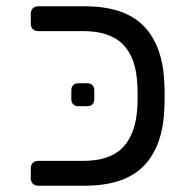

<svg xmlns="http://www.w3.org/2000/svg" viewBox="-20 -591 599 611"><path d="M78 0ZM78 -23V-56Q78 -66 84.5 -72.5Q91 -79 101 -79H244Q331 -79 372 -123Q413 -167 417 -251Q418 -265 418 -286Q418 -306 417 -320Q414 -405 372.5 -448.5Q331 -492 244 -492H101Q91 -492 84.5 -498.5Q78 -505 78 -515V-548Q78 -558 84.5 -564.5Q91 -571 101 -571H249Q377 -571 438 -507.5Q499 -444 503 -324Q504 -310 504 -286Q504 -262 503 -247Q499 -127 438 -63.5Q377 0 249 0H101Q91 0 84.5 -6.5Q78 -13 78 -23ZM207 -275V-304Q207 -314 213 -320Q219 -326 229 -326H258Q268 -326 274 -320Q280 -314 280 -304V-275Q280 -265 274 -259Q268 -253 258 -253H229Q219 -253 213 -259Q207 -265 207 -275Z"/></svg>

Font: Hezaedrus
Style: Regular
Weight: 400
Designer: Hubert & Fischer
Foundry: Hubert & Fischer
Version: Version 1.10;September 3, 2019;FontCreator 11.5.0.2425 64-bi